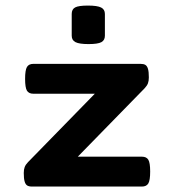

<svg xmlns="http://www.w3.org/2000/svg" viewBox="-20 -686 640 706"><path d="M243.7 -554.7V-634.8Q243.7 -651.9 256.3 -658.7Q269 -665.5 303.2 -665.5Q337.9 -665.5 351.8 -658.4Q365.7 -651.4 365.7 -634.8V-554.7Q365.7 -538.1 352.8 -531Q339.8 -523.9 305.7 -523.9Q271.5 -523.9 257.6 -531Q243.7 -538.1 243.7 -554.7ZM532.2 -55.2Q532.2 -22.9 525.4 -11.5Q518.6 0 501.5 0H98.1Q86.4 0 80.1 -3.9Q73.7 -7.8 70.6 -18.6Q67.4 -29.3 67.4 -49.8Q67.4 -63 70.8 -71.8Q74.2 -80.6 83 -89.8L328.6 -341.3H103Q85.9 -341.3 79.1 -352.5Q72.3 -363.8 72.3 -396Q72.3 -428.2 79.1 -439.7Q85.9 -451.2 103 -451.2H496.6Q508.3 -451.2 514.6 -447.3Q521 -443.4 524.2 -432.6Q527.3 -421.9 527.3 -401.4Q527.3 -388.2 523.9 -379.4Q520.5 -370.6 511.7 -361.3L266.1 -109.9H501.5Q518.6 -109.9 525.4 -98.6Q532.2 -87.4 532.2 -55.2Z"/></svg>

Font: Courier Prime Sans
Style: Bold
Weight: 700
Designer: Alan Dague-Greene
Foundry: Quote-Unquote Apps
Version: Version 3.020